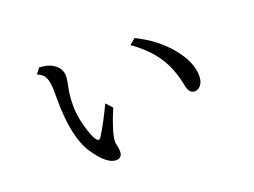

<svg xmlns="http://www.w3.org/2000/svg" viewBox="-85 -717 1170 886"><g transform="rotate(-20 500.0 -274.0)"><path d="M422.9 -245.1Q377 -136.2 377 -93.8Q377 -87.4 378.9 -78.6Q383.8 -59.1 383.8 -46.4Q383.8 -12.2 353 -12.2Q308.6 -12.2 252.9 -93.3Q192.9 -180.2 192.9 -371.1V-407.2Q192.9 -461.9 177.2 -484.9Q166.5 -501 144 -508.8L165 -536.1Q207.5 -535.2 235.4 -516.1Q268.1 -493.7 268.1 -457.5Q268.1 -439 261.2 -408.2Q252 -367.7 252 -317.4Q252 -253.9 275.4 -185.1Q294.4 -127.9 310.1 -127.9Q314.9 -127.9 321.8 -138.7Q357.4 -195.8 395 -275.9ZM625 -513.2Q721.7 -465.8 782.2 -393.6Q846.2 -316.9 846.2 -247.6Q846.2 -212.9 826.2 -195.8Q815.9 -187 802.7 -187Q775.4 -187 768.1 -226.1Q751 -316.4 710.4 -376.5Q668.9 -438 596.2 -488.8Z"/></g></svg>

Font: BIZ UDMincho
Style: Regular
Weight: 400
Monospace: yes
Designer: TypeBank Co., Ltd.
Foundry: Morisawa Inc.
Version: Version 1.06